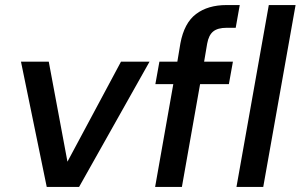

<svg xmlns="http://www.w3.org/2000/svg" viewBox="-20 -740 1190 760"><path d="M165 0 63 -496H173L247 -100L459 -496H572L293 0Z M594 0 666 -407H595L611 -496H682L694 -568Q709 -649 756 -684.5Q803 -720 877 -720H929L913 -630H877Q842 -630 824 -615.5Q806 -601 800 -567L788 -496H902L886 -407H772L700 0ZM916 0 1044 -720H1150L1022 0Z"/></svg>

Font: Ultramarine Medium
Style: Italic
Weight: 500
Italic angle: -10°
Designer: Colophon Foundry, Jonny Pinhorn
Foundry: Colophon Foundry
Version: Version 1.200; ttfautohint (v1.8.3)